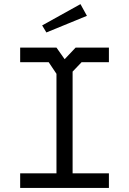

<svg xmlns="http://www.w3.org/2000/svg" viewBox="-20 -932 640 952"><path d="M80 -696V-623.5H221.5L260 -566V-72.5H80V0H520V-72.5H340V-577L384.5 -623.5H520V-696H355L300.5 -638.5L260 -696ZM379 -911.5 189 -806 210 -771 411 -853.5Z"/></svg>

Font: Kode
Style: Regular
Weight: 400
Monospace: yes
Designer: Isa Ozler
Foundry: Kadena LLC
Version: Version 1.000;gftools[0.9.28]